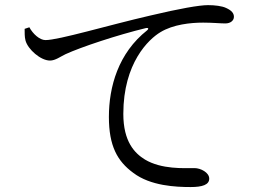

<svg xmlns="http://www.w3.org/2000/svg" viewBox="-20 -731 1040 752"><path d="M727 1.6C772.2 1.6 799.5 -7.2 799.5 -31.3C799.5 -55.5 765.7 -72.6 741.7 -72.6C701.3 -72.6 613 -67 547.6 -106.2C507.5 -130.9 463 -176 463 -284.9C463 -484.7 562.7 -577.5 607.9 -604.7C658.2 -635.6 727.8 -642.4 775.7 -642.4C813.2 -642.4 842.6 -639.2 862.4 -639.2C883.8 -639.2 896.2 -651.3 896.2 -664.9C896.2 -679 887.5 -689.9 865.6 -699.8C849.6 -707.5 821.2 -710.9 794.8 -710.9C760.8 -710.9 682.9 -697.3 567.7 -669.9C403.3 -632 210.2 -574 158 -574C135.5 -574 108.6 -598.4 95 -624.2L76.5 -618C76.8 -602.8 75.9 -587.7 79.9 -572.3C89.3 -537.6 139.1 -493.8 175.9 -493.8C196.8 -493.8 217 -509.5 236.7 -518.8C297.5 -546.7 439 -593.8 550.5 -620.8C562.1 -623.6 563.1 -617.6 556.5 -612.4C443.3 -523.2 406.5 -391.1 406.5 -273.1C406.5 -159.6 439.3 -100 501.8 -54.1C569.7 -2.5 669.2 1.6 727 1.6Z"/></svg>

Font: Source Han Serif CN VF
Style: Regular
Weight: 250
Designer: Ryoko NISHIZUKA 西塚涼子 (kana & ideographs); Frank Grießhammer (Latin, Greek & Cyrillic); Wenlong ZHANG 张文龙 (bopomofo); San
Foundry: Adobe
Version: Version 2.002;hotconv 1.1.0;makeotfexe 2.6.0